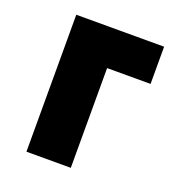

<svg xmlns="http://www.w3.org/2000/svg" viewBox="-94 -533 545 606"><g transform="rotate(20 179.0 -230.0)"><path d="M61 -460V0H210V-335H356V-460Z"/></g></svg>

Font: Jost
Style: Bold
Weight: 700
Version: Version 3.710